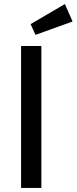

<svg xmlns="http://www.w3.org/2000/svg" viewBox="-20 -927 378 947"><path d="M184 0H84V-700H184ZM338 -821 155 -755 131 -808 300 -907Z"/></svg>

Font: Bruno Ace
Style: Regular
Weight: 400
Version: Version 1.100; ttfautohint (v1.8.4.7-5d5b);gftools[0.9.27]